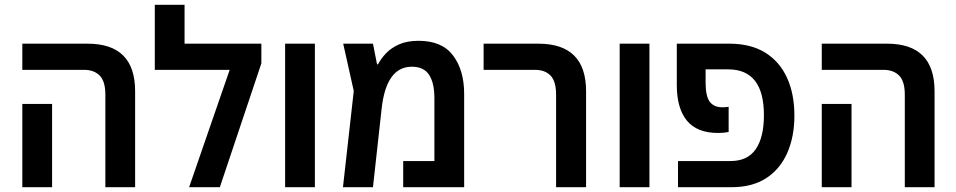

<svg xmlns="http://www.w3.org/2000/svg" viewBox="-20 -780 3982 800"><path d="M419 0V-386Q419 -441 395.5 -465Q372 -489 330 -489H73V-598H345Q543 -598 543 -400V0ZM73 0V-347H197V0Z M749 -598H1069V-516L896 0H768L937 -489H625V-760H749Z M1168 0V-598H1292V0Z M1724 -610Q1822 -610 1868 -548.5Q1914 -487 1914 -389V0H1660V-109H1790V-371Q1790 -434 1768 -468Q1746 -502 1696 -502Q1589 -502 1570 -326L1534 0H1409L1454 -401L1410 -598H1534L1551 -512H1555Q1567 -535 1588 -557.5Q1609 -580 1642.5 -595Q1676 -610 1724 -610Z M2297 0V-386Q2297 -441 2274 -465Q2251 -489 2209 -489H1995V-598H2223Q2422 -598 2422 -400V0Z M2562 0V-598H2686V0Z M2805 0V-109H3024Q3095 -109 3129 -158.5Q3163 -208 3163 -300Q3163 -491 3014 -491H2920V-435Q2920 -380 2937 -356.5Q2954 -333 2990 -333Q2997 -333 3003 -333.5Q3009 -334 3016 -335V-230Q3006 -228 2995 -227Q2984 -226 2972 -226Q2884 -226 2842 -277.5Q2800 -329 2800 -425V-598H3019Q3108 -598 3168 -561Q3228 -524 3259 -456.5Q3290 -389 3290 -298Q3290 -211 3260.5 -143.5Q3231 -76 3173 -38Q3115 0 3028 0Z M3750 0V-386Q3750 -441 3726.5 -465Q3703 -489 3661 -489H3404V-598H3676Q3874 -598 3874 -400V0ZM3404 0V-347H3528V0Z"/></svg>

Font: Noto Sans Hebrew SemiCondensed SemiBold
Style: Regular
Weight: 600
Width: 4
Designer: Monotype Design Team
Foundry: Monotype Imaging Inc.
Version: Version 2.004; ttfautohint (v1.8.4.7-5d5b)